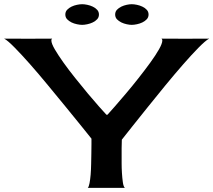

<svg xmlns="http://www.w3.org/2000/svg" viewBox="-195 -906 1028 926"><path d="M813.5 -719.7Q795.9 -710 762.7 -676.3Q729.5 -642.6 688.5 -595.7Q647.5 -548.8 602.5 -494.1Q557.6 -439.5 516.6 -388.2Q475.6 -336.9 442.4 -295.4Q409.2 -253.9 392.6 -232.4Q391.6 -211.9 391.6 -191.4Q391.6 -170.9 391.6 -149.4Q391.6 -140.6 391.6 -118.2Q391.6 -95.7 393.1 -71.8Q394.5 -47.9 397.5 -26.9Q400.4 -5.9 407.2 0H228.5Q233.4 -4.9 236.8 -22.5Q240.2 -40 242.2 -64Q244.1 -87.9 244.6 -115.2Q245.1 -142.6 245.6 -167Q246.1 -191.4 246.1 -210.4Q246.1 -229.5 246.1 -237.3Q229.5 -257.8 196.3 -299.3Q163.1 -340.8 121.6 -391.1Q80.1 -441.4 35.2 -496.1Q-9.8 -550.8 -50.8 -597.2Q-91.8 -643.6 -125 -677.2Q-158.2 -710.9 -174.8 -719.7Q-116.2 -719.7 -59.1 -719.2Q-2 -718.8 56.6 -719.7Q52.7 -717.8 52.7 -710.9Q52.7 -696.3 69.3 -668Q85.9 -639.6 111.3 -604Q136.7 -568.4 168 -529.3Q199.2 -490.2 228.5 -455.1Q257.8 -419.9 282.2 -392.6Q306.6 -365.2 318.4 -352.5H323.2Q335 -365.2 358.9 -392.6Q382.8 -419.9 412.6 -455.1Q442.4 -490.2 473.1 -529.3Q503.9 -568.4 529.8 -604Q555.7 -639.6 571.8 -668Q587.9 -696.3 587.9 -710.9Q587.9 -716.8 584 -719.7Q641.6 -718.8 698.7 -719.2Q755.9 -719.7 813.5 -719.7ZM282.2 -835.9Q282.2 -822.3 273.4 -813Q264.6 -803.7 252.4 -797.9Q240.2 -792 226.1 -789.1Q211.9 -786.1 201.2 -786.1Q190.4 -786.1 176.3 -789.1Q162.1 -792 149.9 -797.9Q137.7 -803.7 128.9 -813Q120.1 -822.3 120.1 -835.9Q120.1 -849.6 128.9 -858.9Q137.7 -868.2 149.9 -874Q162.1 -879.9 176.3 -882.8Q190.4 -885.7 201.2 -885.7Q211.9 -885.7 226.1 -882.8Q240.2 -879.9 252.4 -874Q264.6 -868.2 273.4 -858.9Q282.2 -849.6 282.2 -835.9ZM440.4 -885.7Q451.2 -885.7 465.3 -882.8Q479.5 -879.9 491.7 -874Q503.9 -868.2 512.7 -858.9Q521.5 -849.6 521.5 -835.9Q521.5 -822.3 512.7 -813Q503.9 -803.7 491.7 -797.9Q479.5 -792 465.3 -789.1Q451.2 -786.1 440.4 -786.1Q429.7 -786.1 416 -789.1Q402.3 -792 390.1 -797.9Q377.9 -803.7 369.1 -813Q360.4 -822.3 360.4 -835.9Q360.4 -849.6 369.1 -858.9Q377.9 -868.2 390.1 -874Q402.3 -879.9 416 -882.8Q429.7 -885.7 440.4 -885.7Z"/></svg>

Font: Cherry Cream Soda
Style: Regular
Weight: 400
Designer: Font Diner, Inc
Foundry: Font Diner, Inc
Version: Version 1.000